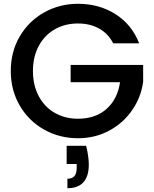

<svg xmlns="http://www.w3.org/2000/svg" viewBox="-20 -724 813 1014"><path d="M578 -495Q551 -547 503 -573.5Q455 -600 392 -600Q323 -600 269 -569Q215 -538 184.5 -481Q154 -424 154 -349Q154 -274 184.5 -216.5Q215 -159 269 -128Q323 -97 392 -97Q485 -97 543 -149Q601 -201 614 -290H353V-381H736V-292Q725 -211 678.5 -143Q632 -75 557.5 -34.5Q483 6 392 6Q294 6 213 -39.5Q132 -85 84.5 -166Q37 -247 37 -349Q37 -451 84.5 -532Q132 -613 213.5 -658.5Q295 -704 392 -704Q503 -704 589.5 -649.5Q676 -595 715 -495ZM435 46Q449 104 449 145Q449 207 420.5 238.5Q392 270 336 270V220Q361 220 373 206Q385 192 385 163V142H332V46Z"/></svg>

Font: Poppins-tnum Medium
Style: Regular
Weight: 500
Designer: Ninad Kale (Devanagari), Jonny Pinhorn (Latin)
Foundry: Indian Type Foundry
Version: Version 4.004